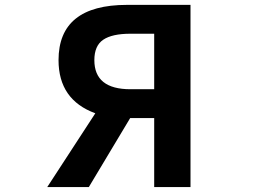

<svg xmlns="http://www.w3.org/2000/svg" viewBox="-20 -760 1040 780"><path d="M606.4 -397.5V-623H509.8Q435.5 -623 399.4 -598.6Q363.3 -574.2 363.3 -515.6Q363.3 -397.5 509.8 -397.5ZM496.1 -740.2H753.9V0H606.4V-280.3H508.8L340.8 0H171.9L367.2 -299.8Q217.8 -354.5 217.8 -515.6Q217.8 -740.2 496.1 -740.2Z"/></svg>

Font: GenEi Gothic M Regular
Style: Bold
Weight: 700
Designer: o_tamon (Modified); [Source Han Sans]
Ryoko NISHIZUKA  (kana & ideographs); Paul D. Hunt (Latin, Greek & Cyrillic); Wenl
Version: Version 1.1a;Original Version 1.004